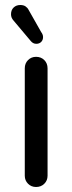

<svg xmlns="http://www.w3.org/2000/svg" viewBox="-20 -742 289 767"><path d="M124 5Q105 5 92 -8Q79 -21 79 -40V-469Q79 -489 92 -502Q105 -515 124 -515Q144 -515 157 -502Q170 -489 170 -469V-40Q170 -21 157 -8Q144 5 124 5ZM125 -567Q112 -567 103 -578L34 -660Q24 -671 24 -685Q24 -702 34.5 -712Q45 -722 61 -722Q74 -722 82 -716.5Q90 -711 94 -703L145 -613Q147 -611 149.5 -605.5Q152 -600 152 -594Q152 -582 144.5 -574.5Q137 -567 125 -567Z"/></svg>

Font: Varela Round
Style: Regular
Weight: 400
Designer: Joe Prince, Avraham Cornfeld
Foundry: Joe Prince, Avraham Cornfeld
Version: Version 3.010; ttfautohint (v1.8.4.7-5d5b)